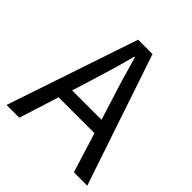

<svg xmlns="http://www.w3.org/2000/svg" viewBox="-181 -781 905 905"><g transform="rotate(45 272.0 -328.0)"><path d="M204 -366C227 -439 248 -511 268 -587H272C293 -511 314 -439 338 -366L369 -267H173ZM3 0H88L151 -199H390L452 0H541L320 -656H224Z"/></g></svg>

Font: DAIFUKU Sans
Style: Regular
Weight: 400
Designer: Original font ‘Source Han Sans JP’ : Paul D. Hunt
Foundry: Daifuku
Version: Version 1.000